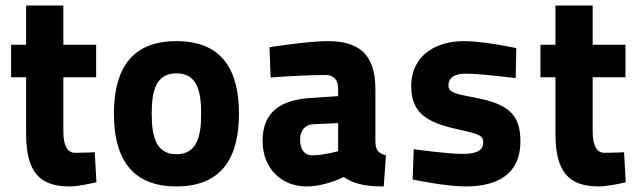

<svg xmlns="http://www.w3.org/2000/svg" viewBox="-20 -659 2295 691"><path d="M326 -381V-498H208V-639H74V-498H20V-381H74V-178C74 -44 119 12 230 12C265 12 327 -3 327 -3L321 -111C321 -111 278 -109 250 -109C223 -109 208 -135 208 -185V-381Z M615 -511C441 -511 390 -394 390 -250C390 -106 441 12 615 12C789 12 840 -106 840 -250C840 -394 789 -511 615 -511ZM615 -104C541 -104 526 -168 526 -250C526 -332 541 -395 615 -395C689 -395 704 -332 704 -250C704 -168 689 -104 615 -104Z M1331 -339C1331 -467 1268 -511 1160 -511C1087 -511 950 -489 950 -489L954 -380C954 -380 1058 -389 1152 -389C1181 -389 1197 -371 1197 -341V-313L1094 -306C994 -299 925 -259 925 -152C925 -52 994 12 1083 12C1152 12 1217 -22 1217 -22C1249 -1 1283 12 1361 12L1369 -100C1341 -108 1331 -117 1331 -154ZM1197 -216V-115C1197 -115 1144 -100 1103 -100C1076 -100 1060 -121 1060 -156C1060 -188 1077 -211 1109 -212Z M1838 -486C1838 -486 1721 -511 1649 -511C1554 -511 1460 -464 1460 -348C1460 -241 1532 -214 1643 -190C1708 -176 1719 -169 1719 -147C1719 -121 1702 -105 1643 -105C1592 -105 1469 -122 1469 -122L1465 -13C1465 -13 1582 12 1656 12C1771 12 1853 -33 1853 -150C1853 -251 1806 -286 1683 -309C1613 -322 1594 -328 1594 -351C1594 -378 1612 -394 1659 -394C1707 -394 1836 -378 1836 -378Z M2231 -381V-498H2113V-639H1979V-498H1925V-381H1979V-178C1979 -44 2024 12 2135 12C2170 12 2232 -3 2232 -3L2226 -111C2226 -111 2183 -109 2155 -109C2128 -109 2113 -135 2113 -185V-381Z"/></svg>

Font: TitilliumMaps29L
Style: 999 wt
Weight: 900
Designer: Campivisivi
Foundry: Accademia di Belle Arti di Urbino and students of MA course of Visual design